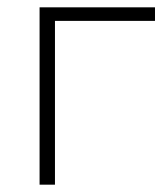

<svg xmlns="http://www.w3.org/2000/svg" viewBox="-20 -504 455 524"><path d="M88 0V-484H403V-447H130V0Z"/></svg>

Font: Nunito Sans ExtraLight
Style: Regular
Weight: 200
Designer: Vernon Adams
Foundry: Vernon Adams
Version: Version 3.006; ttfautohint (v1.8.3)